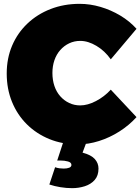

<svg xmlns="http://www.w3.org/2000/svg" viewBox="-20 -736 731 1000"><path d="M557 -427Q526 -471 482.5 -497Q439 -523 398 -523Q367 -523 340.5 -510.5Q314 -498 294 -475.5Q274 -453 263.5 -422.5Q253 -392 253 -356Q253 -319 263.5 -288Q274 -257 294 -234.5Q314 -212 340.5 -199.5Q367 -187 398 -187Q436 -187 479.5 -209.5Q523 -232 557 -269L691 -126Q652 -83 601.5 -51Q551 -19 495.5 -1.5Q440 16 386 16Q305 16 237.5 -11.5Q170 -39 120 -88.5Q70 -138 42.5 -205.5Q15 -273 15 -353Q15 -432 43 -498Q71 -564 122.5 -613Q174 -662 243.5 -689Q313 -716 395 -716Q449 -716 503.5 -700Q558 -684 606.5 -655Q655 -626 691 -586ZM314 -10 432 0 410 59Q455 71 474 92.5Q493 114 493 142Q493 179 473 201.5Q453 224 421.5 234Q390 244 356 244Q326 244 295 239Q264 234 237 225L267 135Q278 139 289.5 140.5Q301 142 312 142Q329 142 340.5 137.5Q352 133 352 123Q352 110 334 105Q316 100 295 100Q291 100 286.5 100Q282 100 278 100Z"/></svg>

Font: Alexandria Black
Style: Regular
Weight: 900
Designer: Mohamed Gaber
Foundry: Kief Type Foundry
Version: Version 5.100